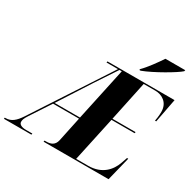

<svg xmlns="http://www.w3.org/2000/svg" viewBox="-252 -1142 1365 1351"><g transform="rotate(30 431.0 -467.0)"><path d="M599 -782 597 -774H608C694 -806 843 -894 875 -924L878 -934H717C687 -889 637 -819 599 -782ZM-56 0H167L169 -10H117C82 -10 59 -22 59 -42C59 -58 62 -69 83 -102L190 -265H401L359 -66C349 -20 317 -10 281 -10H268L266 0H794L842 -194H832L815 -145C791 -77 734 -10 622 -10H525L603 -372H791L793 -382H605L673 -704H768C820 -704 879 -673 879 -595C879 -563 873 -529 871 -520H881L918 -714H373L371 -704H464L61 -87C28 -37 -3 -10 -48 -10H-55ZM197 -275 365 -536C404 -597 421 -618 476 -704H495L403 -275Z"/></g></svg>

Font: Noto Serif Display Condensed Black
Style: Italic
Weight: 900
Width: 3
Italic angle: -12°
Designer: Monotype Design Team
Foundry: Monotype Imaging Inc.
Version: Version 2.009